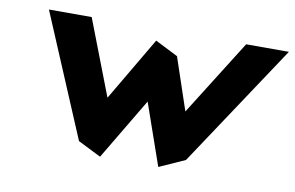

<svg xmlns="http://www.w3.org/2000/svg" viewBox="-60 -597 1108 721"><g transform="rotate(10 494.0 -236.5)"><path d="M490 -447 347 -204 236 -492H73L270 -25L358 19L498 -216L580 19L678 -25L988 -492H825L644 -204L577 -403Z"/></g></svg>

Font: Bluebird
Style: SfBdObl
Weight: 700
Designer: Jasper
Foundry: Cannot Into Space Fonts
Version: Version 0.98